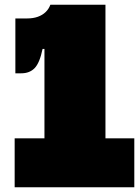

<svg xmlns="http://www.w3.org/2000/svg" viewBox="-20 -792 591 812"><path d="M238 -772H426V-207H548V0H42V-207H168V-679ZM45 -714H95Q120 -714 139.8 -721Q159.5 -728 173 -741Q186.5 -754 193 -772H249L188 -585H160Q148 -526.5 126.8 -504.2Q105.5 -482 70 -482H45Z"/></svg>

Font: Hepta Slab ExtraLight Black
Style: Regular
Weight: 900
Version: Version 1.102